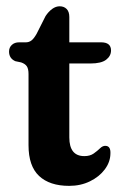

<svg xmlns="http://www.w3.org/2000/svg" viewBox="-20 -596 398 626"><path d="M49 -392.5 30 -396.5Q9.5 -405.5 9.5 -428Q9.5 -441 18.5 -449.5Q27.5 -458 42.5 -458H64.5Q74.5 -458 82.5 -464Q90.5 -470 99.5 -486L128.5 -543.5Q138 -558 150 -566.8Q162 -575.5 174.5 -575.5Q188.5 -575.5 197.2 -566.8Q206 -558 206 -540.5V-458H309.5Q342 -458 342 -431.5Q342 -413.5 326 -401.2Q310 -389 274.5 -389H206V-148Q206 -87 255 -87Q273.5 -87 285.5 -95.5Q297.5 -104 306.2 -112.5Q315 -121 324 -120.5Q341.5 -120 340 -94.5Q339.5 -67.5 321.5 -43.5Q303.5 -19.5 273.2 -4.8Q243 10 205.5 10Q142 10 107.5 -22.2Q73 -54.5 73 -122.5V-354.5Q73 -371.5 67.5 -379.8Q62 -388 49 -392.5Z"/></svg>

Font: Fraunces 72pt S100 SemiBold
Style: Regular
Weight: 600
Version: Version 1.000; ttfautohint (v1.8.3)